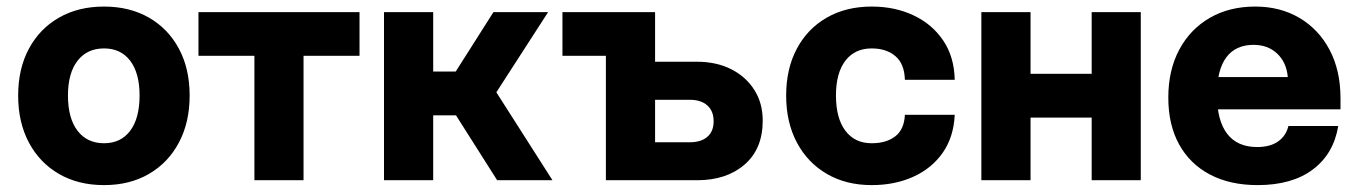

<svg xmlns="http://www.w3.org/2000/svg" viewBox="-20 -536 4039 571"><path d="M34 -251.8Q34 -172 66 -111.9Q98 -51.9 155.4 -18.7Q212.9 14.5 289.3 14.5Q365.6 14.5 422.9 -18.7Q480.1 -51.9 512 -111.9Q544 -172 544 -251.9Q544 -331.9 512 -391.3Q480.1 -450.8 422.9 -483.6Q365.6 -516.5 289.3 -516.5Q212.9 -516.5 155.5 -483.6Q98.1 -450.8 66 -391.2Q34 -331.7 34 -251.8ZM395.1 -252Q395.1 -184.3 367.2 -147.1Q339.3 -110 289.4 -110Q239.1 -110 210.6 -147.1Q182.1 -184.3 182.1 -252Q182.1 -318.6 210.6 -355.3Q239.1 -392 289.4 -392Q339.3 -392 367.2 -355.3Q395.1 -318.6 395.1 -252Z M1049.2 -500H570.2V-370H736.6V0H882.7V-370H1049.2Z M1294.4 -258.8 1447.5 -500H1610.1L1452.6 -256L1452.9 -266.6L1623 0H1458.5ZM1122 -500H1268.3V-323.3H1400.3L1398.6 -193H1268.3V0H1122Z M1781.9 0H2053.5Q2140.5 0 2194.4 -46.6Q2248.3 -93.3 2248.3 -177.2Q2248.3 -229.3 2223.3 -268.6Q2198.4 -308 2154.5 -330.2Q2110.6 -352.4 2052.7 -352.4H1928.2V-500H1652.7V-370H1781.9ZM1928.2 -112.9V-239.2H2031.5Q2064.8 -239.2 2083.5 -222.5Q2102.3 -205.8 2102.3 -175.3Q2102.3 -145.2 2083.5 -129Q2064.8 -112.9 2030.9 -112.9Z M2318 -252Q2318 -172 2350 -111.9Q2382 -51.9 2439.2 -18.7Q2496.4 14.5 2572.4 14.5Q2641 14.5 2695.6 -10.1Q2750.3 -34.6 2783.3 -81.3Q2816.3 -128.1 2819.3 -194.5H2671.1Q2669 -150.7 2642.3 -130.4Q2615.6 -110 2572.4 -110Q2522.2 -110 2494.2 -147.1Q2466.1 -184.3 2466.1 -252Q2466.1 -318.9 2494.1 -355.4Q2522.1 -392 2572.4 -392Q2616.1 -392 2642.9 -369Q2669.8 -346.1 2671.1 -298.7H2819.3Q2817.9 -367.3 2784.9 -415.8Q2752 -464.4 2696.7 -490.4Q2641.3 -516.5 2572.4 -516.5Q2496.1 -516.5 2438.8 -483.6Q2381.6 -450.8 2349.8 -391.2Q2318 -331.7 2318 -252Z M2898.5 -500V0H3044.8V-186.2H3226.6V0H3372.6V-500H3226.6V-316.5H3044.8V-500Z M3454.5 -245.9Q3454.5 -164.8 3486.6 -106.6Q3518.8 -48.3 3578.4 -16.9Q3638 14.5 3720 14.5Q3822.3 14.5 3884.1 -31.8Q3946 -78 3959.9 -161.3H3811.7Q3804.5 -131.7 3780.8 -115.2Q3757.1 -98.7 3718.7 -98.7Q3659.9 -98.7 3629.6 -138.1Q3599.2 -177.5 3599.2 -254.7Q3599.2 -327.9 3626.8 -365.2Q3654.4 -402.6 3708.2 -402.6Q3750.5 -402.6 3778.2 -376.7Q3805.8 -350.8 3809.9 -306.9H3594.1V-210.9H3966.6V-243Q3966.6 -326.6 3934.1 -387.9Q3901.5 -449.2 3844.3 -482.9Q3787.1 -516.5 3713 -516.5Q3635.7 -516.5 3577.5 -482.7Q3519.3 -448.9 3486.9 -388Q3454.5 -327.1 3454.5 -245.9Z"/></svg>

Font: Overused Grotesk Light
Style: Regular
Weight: 300
Designer: RandomMaerks
Version: Version 0.005